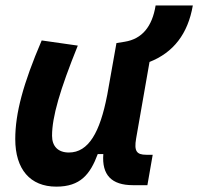

<svg xmlns="http://www.w3.org/2000/svg" viewBox="-20 -676 729 706"><path d="M187 10.3C275.4 10.3 311.5 -34.7 339.4 -109.4H359.9C354 -32.7 390.1 4.9 468.8 4.9H522L541.5 -106.9H518.1C481.9 -106.9 472.7 -120.6 480.5 -166.5L529.8 -448.2C617.7 -482.9 670.9 -551.3 689 -655.8H552.2C539.6 -578.1 502.4 -532.7 438.5 -522.5L408.2 -517.6L374 -325.2V-325.7C347.7 -189.5 305.7 -115.2 233.4 -115.2C193.8 -115.2 171.4 -137.7 171.4 -176.8C171.4 -246.1 200.2 -345.2 266.1 -508.3L133.3 -527.3C64.9 -367.7 36.1 -259.3 36.1 -164.6C36.1 -53.7 90.8 10.3 187 10.3Z"/></svg>

Font: Cascadia Code NF
Style: Bold Italic
Weight: 700
Italic angle: -10°
Monospace: yes
Designer: Aaron Bell
Foundry: Saja Typeworks
Version: Version 2404.023